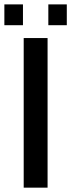

<svg xmlns="http://www.w3.org/2000/svg" viewBox="-25 -863 327 883"><path d="M193.8 -688V0H84V-688ZM282.2 -842.8V-747.1H197.3V-842.8ZM80.6 -842.8V-747.1H-4.9V-842.8Z"/></svg>

Font: Arimo Medium
Style: Regular
Weight: 500
Designer: Steve Matteson
Foundry: Monotype Imaging Inc.
Version: Version 1.33